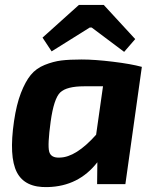

<svg xmlns="http://www.w3.org/2000/svg" viewBox="-20 -749 630 781"><path d="M190 -540 153 -596 301 -729H402L530 -590L485 -538L353 -637H345ZM490 0H375L376 -89Q300 9 174 12Q81 15 48.5 -48.5Q16 -112 37 -256Q47 -324 65 -370.5Q83 -417 105 -444Q127 -471 162 -485Q197 -499 229.5 -503Q262 -507 312 -507Q365 -507 439 -498Q513 -489 557 -477ZM399 -398H323Q251 -398 225 -373Q199 -348 186 -254Q173 -159 180 -132.5Q187 -106 223 -108Q289 -109 371 -201Z"/></svg>

Font: Ezarion
Style: Bold Italic
Weight: 700
Italic angle: -8°
Designer: Natanael Gama
Version: Version 1.001;PS 001.001;hotconv 1.0.70;makeotf.lib2.5.58329